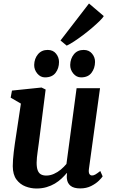

<svg xmlns="http://www.w3.org/2000/svg" viewBox="-20 -1068 644 1098"><path d="M188.5 10Q156.5 10 125.8 -1.8Q95 -13.5 74.2 -41.2Q53.5 -69 53 -117.5Q53 -135 54.5 -155.8Q56 -176.5 58.8 -199.8Q61.5 -223 65 -246.8Q68.5 -270.5 72 -293L99.5 -475.5L41 -509.5L48.5 -550L217.5 -567.5L241 -556L207 -289Q204.5 -267.5 201.5 -246.2Q198.5 -225 195.8 -205Q193 -185 191.2 -167.8Q189.5 -150.5 189.5 -137.5Q189.5 -109.5 195.8 -93.5Q202 -77.5 214.2 -70.8Q226.5 -64 244.5 -64Q266.5 -64 288 -73.5Q309.5 -83 327.8 -98.2Q346 -113.5 360 -130.5L418 -563.5H552L488.5 -101.5Q486 -82 491.2 -73.2Q496.5 -64.5 506.5 -64.5Q515.5 -64.5 525.2 -70Q535 -75.5 553.5 -90L567 -59.5Q562.5 -51.5 545.5 -34.8Q528.5 -18 501.2 -4.2Q474 9.5 439 9.5Q402 9.5 383.5 -5.5Q365 -20.5 362.5 -46.5Q362 -49 362 -52.5Q362 -56 362 -60.2Q362 -64.5 362.5 -69Q363 -73.5 363.5 -77.5L362 -78.5Q348.5 -62.5 331.8 -46.8Q315 -31 293.8 -18.2Q272.5 -5.5 246.2 2.2Q220 10 188.5 10ZM237 -625.5Q211.5 -625.5 193.2 -647.5Q175 -669.5 175.5 -697Q176.5 -733 197.2 -757.8Q218 -782.5 252.5 -782.5Q283.5 -782.5 300.5 -761.2Q317.5 -740 317.5 -713.5Q317.5 -677.5 297.8 -651.5Q278 -625.5 237 -625.5ZM443.5 -625.5Q417.5 -625.5 399.2 -647.5Q381 -669.5 381.5 -697Q382.5 -733 402.8 -757.8Q423 -782.5 458.5 -782.5Q489 -782.5 506.5 -761.2Q524 -740 523.5 -713.5Q523 -677.5 503.2 -651.5Q483.5 -625.5 443.5 -625.5ZM326 -836.5 489 -1048 573.5 -976Q568 -966 550.2 -948.5Q532.5 -931 507.8 -909.8Q483 -888.5 455.8 -868Q428.5 -847.5 403.8 -831.2Q379 -815 361.5 -807Z"/></svg>

Font: Merriweather Light 18pt
Style: Bold Italic
Weight: 700
Italic angle: -7.8°
Version: Version 2.101